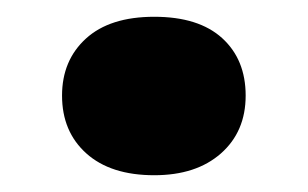

<svg xmlns="http://www.w3.org/2000/svg" viewBox="-20 -549 367 229"><path d="M164 -340Q112 -340 83 -366Q54 -392 54 -435Q54 -477 82.5 -503Q111 -529 164 -529Q217 -529 245 -503.5Q273 -478 273 -435Q273 -392 243.5 -366Q214 -340 164 -340Z"/></svg>

Font: Literata 12pt ExtraBold
Style: Regular
Weight: 800
Designer: Latin by Veronika Burian and Jose Scaglione. Greek by Irene Vlachou. Cyrillic by Vera Evstafieva.
Foundry: TypeTogether
Version: Version 3.002